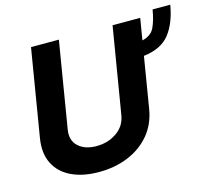

<svg xmlns="http://www.w3.org/2000/svg" viewBox="-108 -884 1130 1024"><g transform="rotate(-15 457.0 -372.0)"><path d="M816.8 -753.6H914.4Q898.1 -655.9 852.1 -596.9Q806.1 -538 708.1 -526.3L661.9 -246.4Q648.4 -164.1 600 -106.7Q551.5 -49.4 478.5 -19.5Q405.5 10.3 317.8 10.3Q229.8 10.3 166.7 -19.5Q103.7 -49.4 74.6 -106.7Q45.5 -164.1 58.9 -246.4L138.5 -727.3H292.3L213.8 -251.8Q204.2 -193.5 240.2 -160.2Q276.3 -126.8 340.2 -126.8Q404.1 -126.8 452.2 -160.2Q500.4 -193.5 509.9 -251.8L588.8 -727.3H741.5L721.6 -608Q771.7 -619.7 789.4 -657.5Q807.2 -695.3 816.8 -753.6Z"/></g></svg>

Font: Inter UI
Style: Bold Italic
Weight: 700
Italic angle: 9.39999°
Designer: Rasmus Andersson
Foundry: rsms
Version: 3.2;8d6f07862